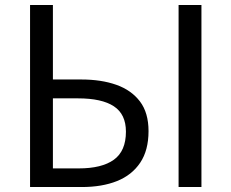

<svg xmlns="http://www.w3.org/2000/svg" viewBox="-20 -753 931 773"><path d="M101 0V-733H193V-433H307Q388 -433 448.5 -411.5Q509 -390 543.5 -344.5Q578 -299 578 -225Q578 -148 544.5 -98Q511 -48 451 -24Q391 0 309 0ZM193 -75H297Q390 -75 438.5 -110Q487 -145 487 -223Q487 -293 438.5 -325Q390 -357 294 -357H193ZM699 0V-733H791V0Z"/></svg>

Font: Noto Sans KR
Style: Regular
Weight: 400
Designer: Ryoko NISHIZUKA  (kana, bopomofo & ideographs); Paul D. Hunt (Latin, Greek & Cyrillic); Sandoll Communications , Soo-you
Foundry: Adobe
Version: Version 2.004-H2;hotconv 1.0.118;makeotfexe 2.5.65603